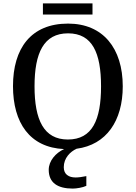

<svg xmlns="http://www.w3.org/2000/svg" viewBox="-20 -863 794 1123"><path d="M231 -778H521V-843H231ZM406 240C427 240 464 234 485 224V167C461 172 440 175 422 175C382 175 353 157 353 115C353 61 391 24 428 7C602 -16 698 -156 698 -358C698 -580 583 -725 378 -725C161 -725 56 -580 56 -359C56 -145 154 0 355 9C306 31 265 78 265 130C265 206 317 240 406 240ZM377 -47C236 -47 182 -162 182 -358C182 -554 236 -668 378 -668C520 -668 571 -554 571 -358C571 -162 520 -47 377 -47Z"/></svg>

Font: Noto Serif Medium
Style: Regular
Weight: 500
Designer: Monotype Design Team
Foundry: Monotype Imaging Inc.
Version: Version 2.013